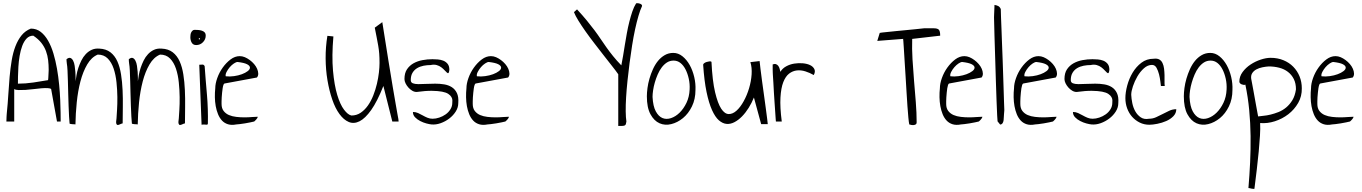

<svg xmlns="http://www.w3.org/2000/svg" viewBox="-20 -790 8647 1219"><path d="M175.8 -608.4Q211.9 -608.4 238.8 -587.4Q265.6 -566.4 285.6 -531.2Q305.7 -496.1 319.3 -450.2Q333 -404.3 341.8 -354Q350.6 -303.7 355.5 -252.4Q360.4 -201.2 362.3 -156.2Q364.3 -111.3 364.7 -75.2Q365.2 -39.1 365.2 -18.6H341.8L304.7 -224.6Q299.8 -229.5 282.7 -230.5Q265.6 -231.4 242.7 -229.5Q219.7 -227.5 192.9 -224.1Q166 -220.7 142.1 -219.2Q118.2 -217.8 98.6 -218.3Q79.1 -218.8 70.3 -224.6V-18.6H20.5Q20.5 -21.5 21 -29.8Q21.5 -38.1 21.5 -46.9Q21.5 -55.7 22.5 -63.5Q23.4 -71.3 23.4 -74.2Q29.3 -130.9 32.7 -189Q36.1 -247.1 41 -301.8Q45.9 -356.4 54.2 -406.2Q62.5 -456.1 78.1 -496.6Q93.8 -537.1 117.2 -565.9Q140.6 -594.7 175.8 -608.4ZM191.4 -563.5Q166 -563.5 148.9 -545.4Q131.8 -527.3 121.1 -498.5Q110.4 -469.7 104.5 -434.6Q98.6 -399.4 96.7 -365.7Q94.7 -332 94.2 -303.2Q93.8 -274.4 93.8 -258.8Q141.6 -258.8 191.4 -266.1Q241.2 -273.4 285.2 -281.2Q286.1 -285.2 286.6 -293.9Q287.1 -302.7 287.6 -313.5Q288.1 -324.2 288.6 -334Q289.1 -343.8 289.1 -346.7Q289.1 -378.9 285.6 -408.2Q282.2 -437.5 272 -465.3Q261.7 -493.2 242.7 -517.6Q223.6 -542 191.4 -563.5Z M421.9 -4.9Q419.9 -20.5 418.5 -50.3Q417 -80.1 415.5 -117.7Q414.1 -155.3 413.1 -196.3Q412.1 -237.3 411.1 -274.4Q410.2 -311.5 408.7 -341.3Q407.2 -371.1 404.3 -386.7Q404.3 -387.7 403.8 -391.6Q403.3 -395.5 402.8 -400.4Q402.3 -405.3 402.3 -408.7Q402.3 -412.1 402.3 -414.1Q417 -425.8 427.2 -421.9Q437.5 -418 444.3 -404.8Q451.2 -391.6 454.1 -372.1Q457 -352.5 458.5 -333Q460 -313.5 460 -297.4Q460 -281.2 460 -274.4Q461.9 -291 465.8 -313.5Q469.7 -335.9 477.5 -359.4Q485.4 -382.8 496.6 -405.8Q507.8 -428.7 524.4 -446.3Q541 -463.9 562 -473.6Q583 -483.4 610.4 -481.4Q653.3 -479.5 681.2 -458Q709 -436.5 725.1 -400.4Q741.2 -364.3 748.5 -317.4Q755.9 -270.5 758.3 -217.8Q760.7 -165 759.8 -110.8Q758.8 -56.6 758.8 -6.8Q750 -4.9 741.2 -0.5Q732.4 3.9 726.6 3.4Q720.7 2.9 718.3 -5.4Q715.8 -13.7 719.7 -38.1Q720.7 -55.7 723.1 -92.3Q725.6 -128.9 725.1 -173.8Q724.6 -218.8 719.7 -266.6Q714.8 -314.5 701.7 -354Q688.5 -393.6 664.1 -418.5Q639.6 -443.4 600.6 -443.4Q560.5 -426.8 533.7 -380.9Q506.8 -335 490.7 -273.4Q474.6 -211.9 467.3 -140.1Q460 -68.4 459 0Q457 -1 451.7 -1Q446.3 -1 439.9 -1.5Q433.6 -2 428.2 -2.9Q422.9 -3.9 421.9 -4.9Z M817.4 -4.9Q815.4 -20.5 814 -50.3Q812.5 -80.1 811 -117.7Q809.6 -155.3 808.6 -196.3Q807.6 -237.3 806.6 -274.4Q805.7 -311.5 804.2 -341.3Q802.7 -371.1 799.8 -386.7Q799.8 -387.7 799.3 -391.6Q798.8 -395.5 798.3 -400.4Q797.9 -405.3 797.9 -408.7Q797.9 -412.1 797.9 -414.1Q812.5 -425.8 822.8 -421.9Q833 -418 839.8 -404.8Q846.7 -391.6 849.6 -372.1Q852.5 -352.5 854 -333Q855.5 -313.5 855.5 -297.4Q855.5 -281.2 855.5 -274.4Q857.4 -291 861.3 -313.5Q865.2 -335.9 873 -359.4Q880.9 -382.8 892.1 -405.8Q903.3 -428.7 919.9 -446.3Q936.5 -463.9 957.5 -473.6Q978.5 -483.4 1005.9 -481.4Q1048.8 -479.5 1076.7 -458Q1104.5 -436.5 1120.6 -400.4Q1136.7 -364.3 1144 -317.4Q1151.4 -270.5 1153.8 -217.8Q1156.2 -165 1155.3 -110.8Q1154.3 -56.6 1154.3 -6.8Q1145.5 -4.9 1136.7 -0.5Q1127.9 3.9 1122.1 3.4Q1116.2 2.9 1113.8 -5.4Q1111.3 -13.7 1115.2 -38.1Q1116.2 -55.7 1118.7 -92.3Q1121.1 -128.9 1120.6 -173.8Q1120.1 -218.8 1115.2 -266.6Q1110.4 -314.5 1097.2 -354Q1084 -393.6 1059.6 -418.5Q1035.2 -443.4 996.1 -443.4Q956.1 -426.8 929.2 -380.9Q902.3 -335 886.2 -273.4Q870.1 -211.9 862.8 -140.1Q855.5 -68.4 854.5 0Q852.5 -1 847.2 -1Q841.8 -1 835.4 -1.5Q829.1 -2 823.7 -2.9Q818.4 -3.9 817.4 -4.9Z M1245.1 -378.9Q1256.8 -378.9 1265.1 -379.9Q1273.4 -380.9 1279.3 -370.1Q1282.2 -326.2 1286.1 -280.8Q1290 -235.4 1293.9 -189.5Q1297.9 -143.6 1299.3 -97.2Q1300.8 -50.8 1299.8 -6.8Q1299.8 -1 1296.9 0.5Q1293.9 2 1288.6 1.5Q1283.2 1 1275.9 0.5Q1268.6 0 1259.8 2ZM1188.5 -553.7Q1188.5 -560.5 1189.5 -568.8Q1190.4 -577.1 1193.8 -584Q1197.3 -590.8 1202.6 -595.7Q1208 -600.6 1215.8 -600.6Q1227.5 -600.6 1239.3 -599.6Q1251 -598.6 1261.7 -595.2Q1272.5 -591.8 1279.3 -584.5Q1286.1 -577.1 1286.1 -563.5Q1286.1 -540 1268.6 -522Q1251 -503.9 1225.6 -503.9Q1206.1 -503.9 1197.3 -519Q1188.5 -534.2 1188.5 -553.7ZM1245.1 -548.8Q1242.2 -548.8 1242.2 -543.9Q1242.2 -539.1 1245.1 -539.1Q1249 -539.1 1249 -543.9Q1249 -548.8 1245.1 -548.8Z M1346.7 -229.5Q1346.7 -258.8 1359.4 -294.4Q1372.1 -330.1 1394 -360.8Q1416 -391.6 1443.8 -412.6Q1471.7 -433.6 1502 -433.6Q1518.6 -433.6 1534.7 -426.8Q1550.8 -419.9 1565.9 -408.7Q1581.1 -397.5 1593.3 -383.3Q1605.5 -369.1 1612.3 -353.5Q1619.1 -337.9 1619.6 -323.2Q1620.1 -308.6 1611.3 -297.9L1405.3 -259.8Q1401.4 -258.8 1398.4 -250.5Q1395.5 -242.2 1393.6 -229.5Q1391.6 -216.8 1390.1 -201.7Q1388.7 -186.5 1387.7 -172.4Q1386.7 -158.2 1386.7 -147Q1386.7 -135.7 1386.7 -129.9Q1386.7 -102.5 1399.9 -85.4Q1413.1 -68.4 1433.6 -59.6Q1454.1 -50.8 1480 -47.9Q1505.9 -44.9 1531.2 -44.9Q1556.6 -44.9 1579.1 -46.9Q1601.6 -48.8 1616.2 -48.8Q1616.2 -44.9 1613.3 -40Q1610.4 -35.2 1606.4 -30.8Q1602.5 -26.4 1598.6 -22.9Q1594.7 -19.5 1593.8 -18.6Q1585.9 -16.6 1569.8 -13.2Q1553.7 -9.8 1535.6 -6.8Q1517.6 -3.9 1502 -2Q1486.3 0 1480.5 0Q1450.2 5.9 1427.7 -1Q1405.3 -7.8 1389.6 -24.4Q1374 -41 1364.3 -64.9Q1354.5 -88.9 1349.6 -116.2Q1344.7 -143.6 1344.2 -172.9Q1343.8 -202.1 1346.7 -229.5ZM1488.3 -396.5Q1479.5 -396.5 1465.3 -387.2Q1451.2 -377.9 1439 -363.8Q1426.8 -349.6 1418.5 -333.5Q1410.2 -317.4 1413.1 -305.7Q1438.5 -302.7 1465.8 -306.6Q1493.2 -310.5 1515.6 -318.8Q1538.1 -327.1 1552.7 -338.4Q1567.4 -349.6 1566.9 -361.3Q1566.4 -373 1548.3 -382.3Q1530.3 -391.6 1488.3 -396.5Z M2414.1 -244.1Q2375 -145.5 2336.9 -91.8Q2298.8 -38.1 2262.7 -20Q2226.6 -2 2194.3 -15.6Q2162.1 -29.3 2135.3 -65.9Q2108.4 -102.5 2089.4 -158.2Q2070.3 -213.9 2059.1 -280.3Q2047.9 -346.7 2047.4 -419.4Q2046.9 -492.2 2058.6 -562.5L2096.7 -558.6Q2085.9 -433.6 2094.2 -341.3Q2102.5 -249 2121.1 -187.5Q2139.6 -126 2164.1 -93.8Q2188.5 -61.5 2210.9 -56.6Q2244.1 -56.6 2270 -74.2Q2295.9 -91.8 2315.9 -120.1Q2335.9 -148.4 2350.1 -184.6Q2364.3 -220.7 2373 -257.8Q2381.8 -294.9 2385.7 -329.6Q2389.6 -364.3 2389.6 -389.6Q2389.6 -422.9 2387.7 -448.7Q2385.7 -474.6 2381.3 -500Q2377 -525.4 2371.6 -552.2Q2366.2 -579.1 2359.4 -614.3L2407.2 -649.4Q2429.7 -507.8 2445.8 -406.7Q2461.9 -305.7 2473.6 -237.8Q2485.4 -169.9 2492.2 -129.4Q2499 -88.9 2503.4 -65.9Q2507.8 -43 2509.3 -33.7Q2510.7 -24.4 2510.7 -18.6H2470.7Z M2601.6 -79.1Q2619.1 -79.1 2634.3 -72.3Q2649.4 -65.4 2664.1 -57.1Q2678.7 -48.8 2693.8 -42.5Q2709 -36.1 2726.6 -36.1Q2747.1 -36.1 2769 -43.5Q2791 -50.8 2809.6 -64Q2828.1 -77.1 2839.8 -96.2Q2851.6 -115.2 2851.6 -137.7Q2852.5 -144.5 2852.1 -154.3Q2851.6 -164.1 2845.7 -174.3Q2839.8 -184.6 2826.2 -193.8Q2812.5 -203.1 2786.6 -208Q2760.7 -212.9 2721.7 -213.4Q2682.6 -213.9 2625 -206.1Q2610.4 -206.1 2596.7 -214.4Q2583 -222.7 2572.3 -234.9Q2561.5 -247.1 2554.7 -261.2Q2547.9 -275.4 2547.9 -288.1Q2547.9 -326.2 2564 -350.1Q2580.1 -374 2605.5 -388.2Q2630.9 -402.3 2662.1 -408.2Q2693.4 -414.1 2725.6 -414.1Q2740.2 -414.1 2759.3 -412.6Q2778.3 -411.1 2794.4 -404.8Q2810.5 -398.4 2821.8 -384.8Q2833 -371.1 2833 -346.7Q2831.1 -330.1 2827.6 -326.7Q2824.2 -323.2 2817.9 -328.6Q2811.5 -334 2802.7 -343.8Q2793.9 -353.5 2781.7 -362.8Q2769.5 -372.1 2752.4 -377Q2735.4 -381.8 2713.9 -377Q2691.4 -377 2668.9 -372.6Q2646.5 -368.2 2628.4 -357.4Q2610.4 -346.7 2599.1 -328.1Q2587.9 -309.6 2587.9 -281.2Q2587.9 -266.6 2601.1 -261.2Q2614.3 -255.9 2636.2 -255.9Q2658.2 -255.9 2686 -257.3Q2713.9 -258.8 2743.2 -258.8Q2772.5 -258.8 2799.8 -254.4Q2827.1 -250 2848.1 -236.8Q2869.1 -223.6 2880.9 -199.2Q2892.6 -174.8 2889.6 -135.7Q2889.6 -107.4 2873.5 -82Q2857.4 -56.6 2832.5 -37.6Q2807.6 -18.6 2777.3 -7.8Q2747.1 2.9 2718.8 0Q2707 -1 2687 -6.3Q2667 -11.7 2647.9 -21.5Q2628.9 -31.2 2615.2 -45.4Q2601.6 -59.6 2601.6 -79.1Z M2941.4 -229.5Q2941.4 -258.8 2954.1 -294.4Q2966.8 -330.1 2988.8 -360.8Q3010.7 -391.6 3038.6 -412.6Q3066.4 -433.6 3096.7 -433.6Q3113.3 -433.6 3129.4 -426.8Q3145.5 -419.9 3160.6 -408.7Q3175.8 -397.5 3188 -383.3Q3200.2 -369.1 3207 -353.5Q3213.9 -337.9 3214.4 -323.2Q3214.8 -308.6 3206.1 -297.9L3000 -259.8Q2996.1 -258.8 2993.2 -250.5Q2990.2 -242.2 2988.3 -229.5Q2986.3 -216.8 2984.9 -201.7Q2983.4 -186.5 2982.4 -172.4Q2981.4 -158.2 2981.4 -147Q2981.4 -135.7 2981.4 -129.9Q2981.4 -102.5 2994.6 -85.4Q3007.8 -68.4 3028.3 -59.6Q3048.8 -50.8 3074.7 -47.9Q3100.6 -44.9 3126 -44.9Q3151.4 -44.9 3173.8 -46.9Q3196.3 -48.8 3210.9 -48.8Q3210.9 -44.9 3208 -40Q3205.1 -35.2 3201.2 -30.8Q3197.3 -26.4 3193.4 -22.9Q3189.5 -19.5 3188.5 -18.6Q3180.7 -16.6 3164.6 -13.2Q3148.4 -9.8 3130.4 -6.8Q3112.3 -3.9 3096.7 -2Q3081.1 0 3075.2 0Q3044.9 5.9 3022.5 -1Q3000 -7.8 2984.4 -24.4Q2968.8 -41 2959 -64.9Q2949.2 -88.9 2944.3 -116.2Q2939.5 -143.6 2939 -172.9Q2938.5 -202.1 2941.4 -229.5ZM3083 -396.5Q3074.2 -396.5 3060.1 -387.2Q3045.9 -377.9 3033.7 -363.8Q3021.5 -349.6 3013.2 -333.5Q3004.9 -317.4 3007.8 -305.7Q3033.2 -302.7 3060.5 -306.6Q3087.9 -310.5 3110.4 -318.8Q3132.8 -327.1 3147.5 -338.4Q3162.1 -349.6 3161.6 -361.3Q3161.1 -373 3143.1 -382.3Q3125 -391.6 3083 -396.5Z M3905.3 -318.4Q3890.6 -339.8 3865.7 -371.1Q3840.8 -402.3 3812.5 -439Q3784.2 -475.6 3753.9 -514.6Q3723.6 -553.7 3697.8 -590.3Q3671.9 -627 3652.3 -658.7Q3632.8 -690.4 3624 -712.9L3643.6 -730.5Q3679.7 -691.4 3706.5 -658.7Q3733.4 -626 3754.9 -597.2Q3776.4 -568.4 3793.9 -542Q3811.5 -515.6 3830.6 -488.8Q3849.6 -461.9 3872.1 -434.1Q3894.5 -406.2 3924.8 -375Q3930.7 -402.3 3936 -436Q3941.4 -469.7 3947.3 -505.9Q3953.1 -542 3960 -579.6Q3966.8 -617.2 3975.6 -651.9Q3984.4 -686.5 3994.6 -716.8Q4004.9 -747.1 4018.6 -768.6Q4019.5 -769.5 4022.9 -769.5Q4026.4 -769.5 4028.3 -769.5Q4031.2 -769.5 4036.6 -768.6Q4042 -767.6 4046.9 -765.1Q4051.8 -762.7 4054.7 -758.8Q4057.6 -754.9 4055.7 -750Q4044.9 -727.5 4033.7 -689.5Q4022.5 -651.4 4012.2 -604Q4002 -556.6 3993.2 -501.5Q3984.4 -446.3 3977.1 -389.6Q3969.7 -333 3963.9 -276.9Q3958 -220.7 3955.1 -171.9Q3952.1 -123 3952.6 -83Q3953.1 -43 3957 -18.6Q3955.1 -7.8 3953.6 -2.4Q3952.1 2.9 3947.3 5.9Q3942.4 8.8 3932.6 9.3Q3922.9 9.8 3905.3 9.8Z M4086.9 -178.7Q4086.9 -201.2 4090.8 -231Q4094.7 -260.7 4103.5 -291Q4112.3 -321.3 4125.5 -350.6Q4138.7 -379.9 4157.2 -402.8Q4175.8 -425.8 4200.2 -439.9Q4224.6 -454.1 4254.9 -454.1Q4286.1 -454.1 4313 -432.6Q4339.8 -411.1 4358.9 -377Q4377.9 -342.8 4387.7 -300.8Q4397.5 -258.8 4395.5 -218.8Q4395.5 -160.2 4373 -114.3Q4350.6 -68.4 4315.9 -40Q4281.2 -11.7 4241.7 -2Q4202.1 7.8 4167.5 -7.3Q4132.8 -22.5 4109.9 -64.5Q4086.9 -106.4 4086.9 -178.7ZM4123 -174.8Q4126 -115.2 4143.6 -83Q4161.1 -50.8 4186 -40.5Q4210.9 -30.3 4240.2 -40Q4269.5 -49.8 4294.9 -74.7Q4320.3 -99.6 4338.4 -137.2Q4356.4 -174.8 4358.4 -221.7Q4360.4 -256.8 4353 -290Q4345.7 -323.2 4332.5 -349.1Q4319.3 -375 4300.3 -390.1Q4281.2 -405.3 4256.8 -405.3Q4233.4 -405.3 4214.8 -393.6Q4196.3 -381.8 4181.2 -361.8Q4166 -341.8 4155.3 -316.4Q4144.5 -291 4137.2 -265.6Q4129.9 -240.2 4126.5 -216.3Q4123 -192.4 4123 -174.8Z M4444.3 -378.9Q4444.3 -383.8 4450.7 -388.7Q4457 -393.6 4466.3 -396.5Q4475.6 -399.4 4484.4 -400.4Q4493.2 -401.4 4497.1 -397.5Q4502.9 -276.4 4520 -204.6Q4537.1 -132.8 4559.1 -99.6Q4581.1 -66.4 4606.4 -65.9Q4631.8 -65.4 4656.2 -87.4Q4680.7 -109.4 4701.7 -147.5Q4722.7 -185.5 4735.8 -229.5Q4749 -273.4 4752 -317.4Q4754.9 -361.3 4744.1 -395.5L4802.7 -402.3Q4803.7 -387.7 4808.1 -354Q4812.5 -320.3 4817.9 -277.8Q4823.2 -235.4 4830.1 -189.5Q4836.9 -143.6 4841.8 -104Q4846.7 -64.5 4850.6 -36.6Q4854.5 -8.8 4854.5 -2H4812.5L4766.6 -170.9Q4752.9 -136.7 4733.4 -105.5Q4713.9 -74.2 4690.9 -50.8Q4668 -27.3 4642.6 -14.2Q4617.2 -1 4592.3 -3.4Q4567.4 -5.9 4543.9 -26.4Q4520.5 -46.9 4500.5 -91.3Q4480.5 -135.7 4465.8 -206.1Q4451.2 -276.4 4444.3 -378.9Z M4885.7 -380.9Q4897.5 -385.7 4906.2 -382.8Q4915 -379.9 4920.9 -372.1Q4926.8 -364.3 4929.7 -354Q4932.6 -343.8 4934.6 -334Q4947.3 -355.5 4971.2 -368.7Q4995.1 -381.8 5022.5 -386.2Q5049.8 -390.6 5077.1 -388.2Q5104.5 -385.7 5123.5 -376.5Q5142.6 -367.2 5150.4 -351.1Q5158.2 -335 5146.5 -313.5Q5121.1 -328.1 5093.3 -336.9Q5065.4 -345.7 5039.1 -342.8Q5012.7 -339.8 4990.2 -322.8Q4967.8 -305.7 4953.1 -268.6Q4938.5 -231.4 4935.1 -170.4Q4931.6 -109.4 4943.4 -18.6H4906.2Q4906.2 -18.6 4904.8 -34.7Q4903.3 -50.8 4901.9 -77.1Q4900.4 -103.5 4897.9 -135.7Q4895.5 -168 4893.6 -201.2Q4891.6 -234.4 4890.1 -265.1Q4888.7 -295.9 4886.7 -318.4Q4886.7 -321.3 4886.2 -330.1Q4885.7 -338.9 4885.7 -349.1Q4885.7 -359.4 4885.7 -368.2Q4885.7 -377 4885.7 -380.9Z M5549.8 -530.3 5565.4 -581.1Q5566.4 -582 5580.6 -583.5Q5594.7 -585 5618.2 -587.4Q5641.6 -589.8 5670.9 -592.8Q5700.2 -595.7 5731 -598.6Q5761.7 -601.6 5791.5 -604.5Q5821.3 -607.4 5846.7 -610.4Q5846.7 -610.4 5855.5 -610.4Q5864.3 -610.4 5875 -610.4Q5885.7 -610.4 5895.5 -610.4Q5905.3 -610.4 5908.2 -610.4Q5931.6 -610.4 5940.4 -601.6Q5949.2 -592.8 5949.2 -563.5L5771.5 -543Q5769.5 -481.4 5773.4 -414.1Q5777.3 -346.7 5783.2 -277.8Q5789.1 -209 5794.4 -141.6Q5799.8 -74.2 5799.8 -12.7Q5799.8 -3.9 5794.4 -0.5Q5789.1 2.9 5781.7 3.9Q5774.4 4.9 5766.6 3.4Q5758.8 2 5752.9 0Q5750 -12.7 5747.1 -43.9Q5744.1 -75.2 5741.2 -117.2Q5738.3 -159.2 5735.4 -208Q5732.4 -256.8 5729.5 -305.7Q5726.6 -354.5 5723.6 -398.9Q5720.7 -443.4 5718.8 -477.1Q5716.8 -510.7 5715.3 -529.3Q5713.9 -547.9 5712.9 -543Z M5947.3 -229.5Q5947.3 -258.8 5960 -294.4Q5972.7 -330.1 5994.6 -360.8Q6016.6 -391.6 6044.4 -412.6Q6072.3 -433.6 6102.5 -433.6Q6119.1 -433.6 6135.3 -426.8Q6151.4 -419.9 6166.5 -408.7Q6181.6 -397.5 6193.8 -383.3Q6206.1 -369.1 6212.9 -353.5Q6219.7 -337.9 6220.2 -323.2Q6220.7 -308.6 6211.9 -297.9L6005.9 -259.8Q6002 -258.8 5999 -250.5Q5996.1 -242.2 5994.1 -229.5Q5992.2 -216.8 5990.7 -201.7Q5989.3 -186.5 5988.3 -172.4Q5987.3 -158.2 5987.3 -147Q5987.3 -135.7 5987.3 -129.9Q5987.3 -102.5 6000.5 -85.4Q6013.7 -68.4 6034.2 -59.6Q6054.7 -50.8 6080.6 -47.9Q6106.4 -44.9 6131.8 -44.9Q6157.2 -44.9 6179.7 -46.9Q6202.1 -48.8 6216.8 -48.8Q6216.8 -44.9 6213.9 -40Q6210.9 -35.2 6207 -30.8Q6203.1 -26.4 6199.2 -22.9Q6195.3 -19.5 6194.3 -18.6Q6186.5 -16.6 6170.4 -13.2Q6154.3 -9.8 6136.2 -6.8Q6118.2 -3.9 6102.5 -2Q6086.9 0 6081.1 0Q6050.8 5.9 6028.3 -1Q6005.9 -7.8 5990.2 -24.4Q5974.6 -41 5964.8 -64.9Q5955.1 -88.9 5950.2 -116.2Q5945.3 -143.6 5944.8 -172.9Q5944.3 -202.1 5947.3 -229.5ZM6088.9 -396.5Q6080.1 -396.5 6065.9 -387.2Q6051.8 -377.9 6039.6 -363.8Q6027.3 -349.6 6019 -333.5Q6010.7 -317.4 6013.7 -305.7Q6039.1 -302.7 6066.4 -306.6Q6093.8 -310.5 6116.2 -318.8Q6138.7 -327.1 6153.3 -338.4Q6168 -349.6 6167.5 -361.3Q6167 -373 6148.9 -382.3Q6130.9 -391.6 6088.9 -396.5Z M6293.9 -758.8Q6307.6 -756.8 6317.9 -751.5Q6328.1 -746.1 6334 -732.4Q6334 -713.9 6335.4 -681.2Q6336.9 -648.4 6338.4 -605.5Q6339.8 -562.5 6341.8 -512.7Q6343.8 -462.9 6345.7 -412.1Q6347.7 -361.3 6349.1 -311.5Q6350.6 -261.7 6352.1 -218.8Q6353.5 -175.8 6354.5 -142.6Q6355.5 -109.4 6356.4 -91.8Q6356.4 -89.8 6356 -85Q6355.5 -80.1 6355 -73.2Q6354.5 -66.4 6354 -60.1Q6353.5 -53.7 6353.5 -50.8Q6352.5 -44.9 6352.5 -36.6Q6352.5 -28.3 6350.6 -20.5Q6348.6 -12.7 6344.2 -6.3Q6339.8 0 6330.1 1L6313.5 -19.5Q6312.5 -20.5 6311 -56.2Q6309.6 -91.8 6307.1 -148.9Q6304.7 -206.1 6302.7 -277.8Q6300.8 -349.6 6298.3 -422.9Q6295.9 -496.1 6293.9 -563.5Q6292 -630.9 6291 -679.7Q6291 -683.6 6291.5 -695.3Q6292 -707 6292.5 -719.2Q6293 -731.4 6293.5 -742.7Q6293.9 -753.9 6293.9 -758.8Z M6418 -229.5Q6418 -258.8 6430.7 -294.4Q6443.4 -330.1 6465.3 -360.8Q6487.3 -391.6 6515.1 -412.6Q6543 -433.6 6573.2 -433.6Q6589.8 -433.6 6606 -426.8Q6622.1 -419.9 6637.2 -408.7Q6652.3 -397.5 6664.6 -383.3Q6676.8 -369.1 6683.6 -353.5Q6690.4 -337.9 6690.9 -323.2Q6691.4 -308.6 6682.6 -297.9L6476.6 -259.8Q6472.7 -258.8 6469.7 -250.5Q6466.8 -242.2 6464.8 -229.5Q6462.9 -216.8 6461.4 -201.7Q6460 -186.5 6459 -172.4Q6458 -158.2 6458 -147Q6458 -135.7 6458 -129.9Q6458 -102.5 6471.2 -85.4Q6484.4 -68.4 6504.9 -59.6Q6525.4 -50.8 6551.3 -47.9Q6577.1 -44.9 6602.5 -44.9Q6627.9 -44.9 6650.4 -46.9Q6672.9 -48.8 6687.5 -48.8Q6687.5 -44.9 6684.6 -40Q6681.6 -35.2 6677.7 -30.8Q6673.8 -26.4 6669.9 -22.9Q6666 -19.5 6665 -18.6Q6657.2 -16.6 6641.1 -13.2Q6625 -9.8 6606.9 -6.8Q6588.9 -3.9 6573.2 -2Q6557.6 0 6551.8 0Q6521.5 5.9 6499 -1Q6476.6 -7.8 6460.9 -24.4Q6445.3 -41 6435.5 -64.9Q6425.8 -88.9 6420.9 -116.2Q6416 -143.6 6415.5 -172.9Q6415 -202.1 6418 -229.5ZM6559.6 -396.5Q6550.8 -396.5 6536.6 -387.2Q6522.5 -377.9 6510.3 -363.8Q6498 -349.6 6489.7 -333.5Q6481.4 -317.4 6484.4 -305.7Q6509.8 -302.7 6537.1 -306.6Q6564.5 -310.5 6586.9 -318.8Q6609.4 -327.1 6624 -338.4Q6638.7 -349.6 6638.2 -361.3Q6637.7 -373 6619.6 -382.3Q6601.6 -391.6 6559.6 -396.5Z M6792 -79.1Q6809.6 -79.1 6824.7 -72.3Q6839.8 -65.4 6854.5 -57.1Q6869.1 -48.8 6884.3 -42.5Q6899.4 -36.1 6917 -36.1Q6937.5 -36.1 6959.5 -43.5Q6981.4 -50.8 7000 -64Q7018.6 -77.1 7030.3 -96.2Q7042 -115.2 7042 -137.7Q7043 -144.5 7042.5 -154.3Q7042 -164.1 7036.1 -174.3Q7030.3 -184.6 7016.6 -193.8Q7002.9 -203.1 6977.1 -208Q6951.2 -212.9 6912.1 -213.4Q6873 -213.9 6815.4 -206.1Q6800.8 -206.1 6787.1 -214.4Q6773.4 -222.7 6762.7 -234.9Q6752 -247.1 6745.1 -261.2Q6738.3 -275.4 6738.3 -288.1Q6738.3 -326.2 6754.4 -350.1Q6770.5 -374 6795.9 -388.2Q6821.3 -402.3 6852.5 -408.2Q6883.8 -414.1 6916 -414.1Q6930.7 -414.1 6949.7 -412.6Q6968.8 -411.1 6984.9 -404.8Q7001 -398.4 7012.2 -384.8Q7023.4 -371.1 7023.4 -346.7Q7021.5 -330.1 7018.1 -326.7Q7014.6 -323.2 7008.3 -328.6Q7002 -334 6993.2 -343.8Q6984.4 -353.5 6972.2 -362.8Q6960 -372.1 6942.9 -377Q6925.8 -381.8 6904.3 -377Q6881.8 -377 6859.4 -372.6Q6836.9 -368.2 6818.8 -357.4Q6800.8 -346.7 6789.6 -328.1Q6778.3 -309.6 6778.3 -281.2Q6778.3 -266.6 6791.5 -261.2Q6804.7 -255.9 6826.7 -255.9Q6848.6 -255.9 6876.5 -257.3Q6904.3 -258.8 6933.6 -258.8Q6962.9 -258.8 6990.2 -254.4Q7017.6 -250 7038.6 -236.8Q7059.6 -223.6 7071.3 -199.2Q7083 -174.8 7080.1 -135.7Q7080.1 -107.4 7064 -82Q7047.9 -56.6 7022.9 -37.6Q6998 -18.6 6967.8 -7.8Q6937.5 2.9 6909.2 0Q6897.5 -1 6877.4 -6.3Q6857.4 -11.7 6838.4 -21.5Q6819.3 -31.2 6805.7 -45.4Q6792 -59.6 6792 -79.1Z M7125 -167Q7125 -203.1 7136.7 -247.1Q7148.4 -291 7170.9 -328.6Q7193.4 -366.2 7226.6 -391.6Q7259.8 -417 7303.7 -417Q7326.2 -419.9 7339.8 -412.6Q7353.5 -405.3 7360.8 -389.6Q7368.2 -374 7370.6 -354Q7373 -334 7373.5 -313Q7374 -292 7373.5 -273.9Q7373 -255.9 7375 -244.1H7350.6Q7349.6 -250 7347.2 -272Q7344.7 -293.9 7338.9 -317.4Q7333 -340.8 7322.8 -359.4Q7312.5 -377.9 7293.9 -377.9Q7266.6 -377.9 7242.7 -356.4Q7218.8 -335 7201.2 -304.7Q7183.6 -274.4 7172.9 -242.2Q7162.1 -210 7162.1 -188.5Q7163.1 -164.1 7168.9 -135.3Q7174.8 -106.4 7188 -83Q7201.2 -59.6 7222.7 -44.9Q7244.1 -30.3 7275.4 -36.1Q7298.8 -36.1 7320.3 -45.9Q7341.8 -55.7 7362.3 -66.4Q7382.8 -77.1 7403.8 -86.9Q7424.8 -96.7 7448.2 -96.7Q7448.2 -71.3 7429.7 -52.2Q7411.1 -33.2 7384.3 -21.5Q7357.4 -9.8 7327.6 -3.9Q7297.9 2 7277.3 2Q7244.1 2 7216.3 -11.7Q7188.5 -25.4 7168 -48.3Q7147.5 -71.3 7136.2 -102.1Q7125 -132.8 7125 -167Z M7496.1 -178.7Q7496.1 -201.2 7500 -231Q7503.9 -260.7 7512.7 -291Q7521.5 -321.3 7534.7 -350.6Q7547.9 -379.9 7566.4 -402.8Q7585 -425.8 7609.4 -439.9Q7633.8 -454.1 7664.1 -454.1Q7695.3 -454.1 7722.2 -432.6Q7749 -411.1 7768.1 -377Q7787.1 -342.8 7796.9 -300.8Q7806.6 -258.8 7804.7 -218.8Q7804.7 -160.2 7782.2 -114.3Q7759.8 -68.4 7725.1 -40Q7690.4 -11.7 7650.9 -2Q7611.3 7.8 7576.7 -7.3Q7542 -22.5 7519 -64.5Q7496.1 -106.4 7496.1 -178.7ZM7532.2 -174.8Q7535.2 -115.2 7552.7 -83Q7570.3 -50.8 7595.2 -40.5Q7620.1 -30.3 7649.4 -40Q7678.7 -49.8 7704.1 -74.7Q7729.5 -99.6 7747.6 -137.2Q7765.6 -174.8 7767.6 -221.7Q7769.5 -256.8 7762.2 -290Q7754.9 -323.2 7741.7 -349.1Q7728.5 -375 7709.5 -390.1Q7690.4 -405.3 7666 -405.3Q7642.6 -405.3 7624 -393.6Q7605.5 -381.8 7590.3 -361.8Q7575.2 -341.8 7564.5 -316.4Q7553.7 -291 7546.4 -265.6Q7539.1 -240.2 7535.6 -216.3Q7532.2 -192.4 7532.2 -174.8Z M7886.7 -252.9Q7882.8 -250 7876 -251Q7869.1 -252 7863.3 -254.4Q7857.4 -256.8 7853 -261.2Q7848.6 -265.6 7848.6 -271.5Q7848.6 -304.7 7869.1 -332.5Q7889.6 -360.4 7919.9 -380.4Q7950.2 -400.4 7984.4 -411.6Q8018.6 -422.9 8046.9 -422.9Q8091.8 -422.9 8128.4 -407.7Q8165 -392.6 8190.9 -366.2Q8216.8 -339.8 8231 -304.7Q8245.1 -269.5 8245.1 -229.5Q8246.1 -178.7 8222.2 -136.7Q8198.2 -94.7 8159.7 -64.9Q8121.1 -35.2 8073.7 -20Q8026.4 -4.9 7980.5 -8.8Q7982.4 26.4 7979.5 71.8Q7976.6 117.2 7971.7 170.9Q7966.8 224.6 7959.5 284.7Q7952.1 344.7 7944.3 408.2Q7944.3 409.2 7938.5 409.2Q7932.6 409.2 7926.3 407.7Q7919.9 406.2 7913.6 404.8Q7907.2 403.3 7906.2 404.3Q7913.1 323.2 7917 240.2Q7920.9 157.2 7919.9 73.7Q7918.9 -9.8 7911.1 -91.8Q7903.3 -173.8 7886.7 -252.9ZM8035.2 -368.2Q8016.6 -367.2 7995.1 -362.8Q7973.6 -358.4 7957 -349.6Q7940.4 -340.8 7930.7 -326.2Q7920.9 -311.5 7923.8 -290Q7925.8 -280.3 7929.2 -261.7Q7932.6 -243.2 7937 -219.7Q7941.4 -196.3 7945.8 -170.9Q7950.2 -145.5 7954.6 -122.1Q7959 -98.6 7962.4 -79.6Q7965.8 -60.5 7967.8 -50.8Q7979.5 -52.7 8001 -54.7Q8022.5 -56.6 8046.9 -62.5Q8071.3 -68.4 8097.2 -78.6Q8123 -88.9 8145.5 -107.4Q8168 -126 8185.1 -153.8Q8202.1 -181.6 8208 -222.7Q8208 -260.7 8194.3 -288.1Q8180.7 -315.4 8157.2 -333.5Q8133.8 -351.6 8102.1 -359.9Q8070.3 -368.2 8035.2 -368.2Z M8303.7 -229.5Q8303.7 -258.8 8316.4 -294.4Q8329.1 -330.1 8351.1 -360.8Q8373 -391.6 8400.9 -412.6Q8428.7 -433.6 8459 -433.6Q8475.6 -433.6 8491.7 -426.8Q8507.8 -419.9 8522.9 -408.7Q8538.1 -397.5 8550.3 -383.3Q8562.5 -369.1 8569.3 -353.5Q8576.2 -337.9 8576.7 -323.2Q8577.1 -308.6 8568.4 -297.9L8362.3 -259.8Q8358.4 -258.8 8355.5 -250.5Q8352.5 -242.2 8350.6 -229.5Q8348.6 -216.8 8347.2 -201.7Q8345.7 -186.5 8344.7 -172.4Q8343.8 -158.2 8343.8 -147Q8343.8 -135.7 8343.8 -129.9Q8343.8 -102.5 8356.9 -85.4Q8370.1 -68.4 8390.6 -59.6Q8411.1 -50.8 8437 -47.9Q8462.9 -44.9 8488.3 -44.9Q8513.7 -44.9 8536.1 -46.9Q8558.6 -48.8 8573.2 -48.8Q8573.2 -44.9 8570.3 -40Q8567.4 -35.2 8563.5 -30.8Q8559.6 -26.4 8555.7 -22.9Q8551.8 -19.5 8550.8 -18.6Q8543 -16.6 8526.9 -13.2Q8510.7 -9.8 8492.7 -6.8Q8474.6 -3.9 8459 -2Q8443.4 0 8437.5 0Q8407.2 5.9 8384.8 -1Q8362.3 -7.8 8346.7 -24.4Q8331.1 -41 8321.3 -64.9Q8311.5 -88.9 8306.6 -116.2Q8301.8 -143.6 8301.3 -172.9Q8300.8 -202.1 8303.7 -229.5ZM8445.3 -396.5Q8436.5 -396.5 8422.4 -387.2Q8408.2 -377.9 8396 -363.8Q8383.8 -349.6 8375.5 -333.5Q8367.2 -317.4 8370.1 -305.7Q8395.5 -302.7 8422.9 -306.6Q8450.2 -310.5 8472.7 -318.8Q8495.1 -327.1 8509.8 -338.4Q8524.4 -349.6 8523.9 -361.3Q8523.4 -373 8505.4 -382.3Q8487.3 -391.6 8445.3 -396.5Z"/></svg>

Font: Annie Use Your Telescope
Style: Regular
Weight: 400
Designer: Kimberly Geswein
Foundry: Kimberly Geswein
Version: Version 1.002 2001